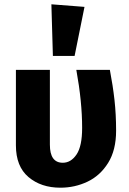

<svg xmlns="http://www.w3.org/2000/svg" viewBox="-20 -856 602 893"><path d="M520 -248Q520 -158 483 -98.5Q446 -39 387 -11Q328 17 261 17Q171 17 112.5 -32.5Q54 -82 54 -180V-531H212V-183Q212 -99 272 -99Q310 -99 336 -137.5Q362 -176 362 -261Q362 -383 335 -531H491Q505 -458 512.5 -391Q520 -324 520 -248ZM373 -824 327 -596H226L219 -836Z"/></svg>

Font: Fira Sans BGR
Style: Bold
Weight: 700
Designer: bBox Type GmbH & Carrois Corporate GbR & Edenspiekermann AG
Foundry: bBox Type GmbH & Carrois Corporate GbR & Edenspiekermann AG
Version: Version 4.301